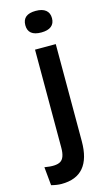

<svg xmlns="http://www.w3.org/2000/svg" viewBox="-172 -756 551 978"><g transform="rotate(-15 103.0 -267.0)"><path d="M125 -596.2Q55.2 -596.2 55.2 -652.8Q55.2 -710 125 -710Q159.7 -710 177.7 -695.3Q195.8 -680.7 195.8 -652.8Q195.8 -625 177.7 -610.6Q159.7 -596.2 125 -596.2ZM24.9 175.8Q1.5 175.8 -28.8 168L-38.1 70.8Q21.5 81.5 46.1 66.4Q70.8 51.3 70.8 -2.9V-520H180.2V-7.8Q180.2 175.8 24.9 175.8Z"/></g></svg>

Font: Bricolage Grotesque Medium
Style: Regular
Weight: 500
Designer: Mathieu Triay
Foundry: Atelier Triay
Version: Version 1.000;gftools[0.9.30]